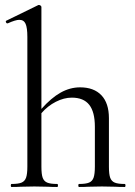

<svg xmlns="http://www.w3.org/2000/svg" viewBox="-20 -745 539 765"><path d="M477 0Q454 0 440 -1L386 -2L332 -1Q318 0 295 0Q292 0 292 -6Q292 -12 295 -12Q322 -12 335 -17.5Q348 -23 353 -37.5Q358 -52 358 -81V-240Q358 -299 335.5 -327.5Q313 -356 266 -356Q235 -356 202.5 -339.5Q170 -323 145 -294V-81Q145 -51 150 -37Q155 -23 168 -17.5Q181 -12 208 -12Q211 -12 211 -6Q211 0 208 0Q185 0 171 -1L117 -2L63 -1Q49 0 26 0Q23 0 23 -6Q23 -12 26 -12Q53 -12 66 -17.5Q79 -23 84 -37.5Q89 -52 89 -81V-598Q89 -634 82 -650Q75 -666 57 -666Q42 -666 11 -652H9Q5 -652 3.5 -657Q2 -662 6 -663L133 -725H136Q139 -725 142 -722.5Q145 -720 145 -717V-311Q184 -355 221.5 -376Q259 -397 299 -397Q354 -397 384 -365.5Q414 -334 414 -274V-81Q414 -51 419 -37Q424 -23 437 -17.5Q450 -12 477 -12Q480 -12 480 -6Q480 0 477 0Z"/></svg>

Font: Cormorant Garamond
Style: Regular
Weight: 400
Designer: Christian Thalmann (Catharsis Fonts)
Version: Version 3.000